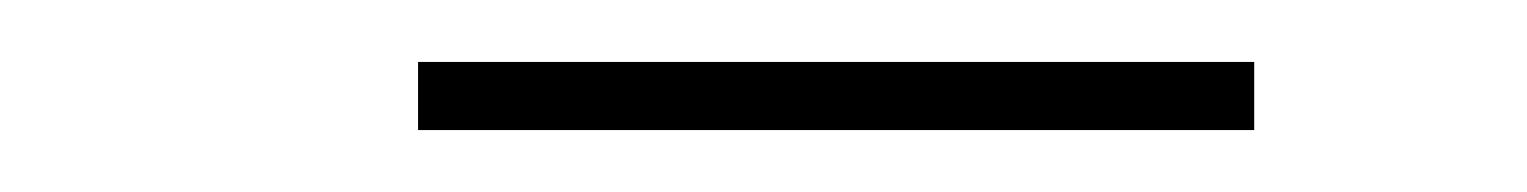

<svg xmlns="http://www.w3.org/2000/svg" viewBox="-20 -705 493 62"><path d="M115 -663V-685H385V-663Z"/></svg>

Font: Lexend Peta Thin
Style: Regular
Weight: 250
Version: Version 1.007